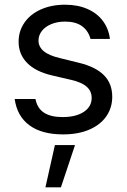

<svg xmlns="http://www.w3.org/2000/svg" viewBox="-20 -557 536 811"><path d="M254.9 -465.8Q222.7 -465.8 197 -455.3Q171.4 -444.8 157 -426.5Q142.6 -408.2 142.6 -385.7Q142.6 -359.4 164.8 -340.8Q187 -322.3 233.4 -311.5L312.5 -292Q383.8 -274.9 418.9 -239.5Q454.1 -204.1 454.1 -148.4Q454.1 -102.1 429.4 -66.2Q404.8 -30.3 357.9 -9.8Q311 10.7 246.1 10.7Q156.7 10.7 104.5 -27.6Q52.2 -65.9 42 -138.7H129.9Q137.2 -100.1 165.5 -81.3Q193.8 -62.5 244.1 -62.5Q300.8 -62.5 334 -84.5Q367.2 -106.4 367.2 -143.6Q367.2 -171.9 346.2 -190.7Q325.2 -209.5 280.3 -219.7L200.2 -238.3Q130.9 -254.4 94.7 -291Q58.6 -327.6 58.6 -380.9Q58.6 -425.8 83.3 -461.4Q107.9 -497.1 152.6 -517.1Q197.3 -537.1 254.9 -537.1Q308.6 -537.1 349.6 -519Q390.6 -501 414.8 -468.3Q439 -435.5 444.3 -392.6H362.3Q353 -427.2 326.4 -446.5Q299.8 -465.8 254.9 -465.8ZM211.9 55.7H296.9L237.3 234.4H171.9Z"/></svg>

Font: Pretendard JP
Style: Regular
Weight: 400
Designer: Base glyphs from Inter by Rasmus Andersson; Hangeul glyphs from Noto Sans CJK(Source Han Sans) by Jang Soo-young and Kan
Foundry: Kil Hyung-jin
Version: Version 1.309